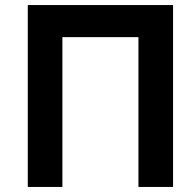

<svg xmlns="http://www.w3.org/2000/svg" viewBox="-20 -740 774 760"><path d="M90 0V-720H665V0H528V-593H227V0Z"/></svg>

Font: Vela Sans ExtBd
Style: Regular
Weight: 800
Designer: Principal design: Mikhail Sharanda - project Manrope.
Design modification: Ravid Balaliev
Foundry: Mikhail Sharanda
Version: Version 1.001